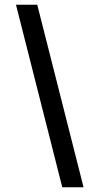

<svg xmlns="http://www.w3.org/2000/svg" viewBox="-20 -644 374 810"><path d="M332.5 146H242.7L47.4 -624H137.2Z"/></svg>

Font: Uroob
Style: Regular
Weight: 400
Designer: Hussain K H
Foundry: Swanthanthra Malayalam Computing(http://smc.org.in)
Version: Version 2.0.0+20200101